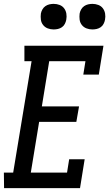

<svg xmlns="http://www.w3.org/2000/svg" viewBox="-36 -971 564 991"><path d="M-15 0 -16 -80H32L127 -655H90V-735H498L474 -586H394L405 -655H218L180 -422H372L358 -342H166L123 -80H310L321 -149H401L377 0ZM441 -819Q425 -819 410.5 -824.5Q396 -830 386.5 -842Q377 -854 375 -869.5Q373 -885 375 -901Q377 -912 383 -922.5Q389 -933 398.5 -939.5Q408 -946 419 -948.5Q430 -951 441 -951Q457 -951 471.5 -945.5Q486 -940 495 -928Q504 -916 506.5 -900.5Q509 -885 506 -869Q504 -858 498.5 -847.5Q493 -837 483.5 -830.5Q474 -824 463 -821.5Q452 -819 441 -819ZM241 -819Q225 -819 210.5 -824.5Q196 -830 186.5 -842Q177 -854 175 -869.5Q173 -885 175 -901Q177 -912 183 -922.5Q189 -933 198.5 -939.5Q208 -946 219 -948.5Q230 -951 241 -951Q257 -951 271.5 -945.5Q286 -940 295 -928Q304 -916 306.5 -900.5Q309 -885 306 -869Q304 -858 298.5 -847.5Q293 -837 283.5 -830.5Q274 -824 263 -821.5Q252 -819 241 -819Z"/></svg>

Font: Iosevka Curly Slab Medium
Style: Italic
Weight: 500
Italic angle: -9°
Monospace: yes
Designer: Belleve Invis
Foundry: Belleve Invis
Version: Version 22.1.2; ttfautohint (v1.8.4)